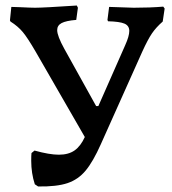

<svg xmlns="http://www.w3.org/2000/svg" viewBox="-20 -667 624 695"><path d="M576 -636 569 -589Q545 -568 530 -546Q515 -524 495 -480L345 -145Q317 -82 290 -49.5Q263 -17 224 -4Q185 9 118 8L106 0Q93 -40 93 -85Q93 -104 94 -113L105 -122Q159 -107 193 -107Q228 -107 250 -122.5Q272 -138 287 -171L109 -480Q80 -530 62.5 -551Q45 -572 18 -589L16 -593L21 -642L52 -641Q92 -639 107 -639Q137 -639 258 -647L262 -639L256 -595Q219 -592 203 -583.5Q187 -575 187 -558Q187 -537 213 -490L328 -283H336L433 -503Q448 -536 448 -555Q448 -574 430.5 -581.5Q413 -589 371 -590L369 -595L375 -642L464 -639Q523 -639 571 -643Z"/></svg>

Font: Alegreya Medium
Style: Regular
Weight: 500
Designer: Juan Pablo del Peral
Foundry: Huerta Tipografica
Version: Version 2.007; ttfautohint (v1.6)